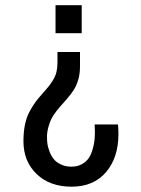

<svg xmlns="http://www.w3.org/2000/svg" viewBox="-20 -542 537 733"><path d="M192 -522.2H291.9V-415.3H192ZM285.4 -287.6Q285.4 -260.2 278.5 -237Q271.5 -213.7 260.4 -197Q249.3 -180.3 235.9 -164.9Q222.4 -149.4 208.9 -134.2Q195.5 -119 184.4 -102.3Q173.3 -85.6 166.4 -62.6Q159.4 -39.5 159.4 -21.3Q159.4 -3 161.2 8.5Q162.9 20 168.8 35.8Q174.6 51.7 184.2 64.1Q193.7 76.5 211.6 85.4Q229.4 94.3 252.6 94.3Q275.8 94.3 293 84.5Q310.2 74.7 319.3 60.8Q328.4 46.9 333.8 27.4Q339.3 7.8 340.8 -7.2Q342.3 -22.2 342.3 -39.1L341.4 -66.9H430.5Q432.2 -43.9 432.2 -31.3Q432.2 59.9 384.7 115.3Q337.1 170.7 253.5 170.7Q169.9 170.7 119.7 122.3Q69.5 73.8 69.5 -2.6Q69.5 -38.7 75.6 -67.5Q81.7 -96.4 94.7 -119.5Q107.7 -142.5 117.5 -155.3Q127.3 -168.1 143.6 -186.4Q159.9 -204.6 166.4 -212.9Q172.9 -221.1 182.5 -236.5Q192 -252 195.7 -267.8Q199.4 -283.7 199.4 -303.2V-343.6H285.4Z"/></svg>

Font: Puralecka Narrow
Style: Regular
Weight: 400
Designer: Hector Gatti, Marcela Romero, Pablo Cosgaya and Nicolas Silva
Version: Version 1.004;PS 001.004;hotconv 1.0.70;makeotf.lib2.5.58329